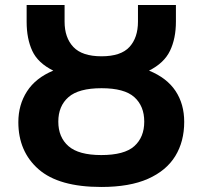

<svg xmlns="http://www.w3.org/2000/svg" viewBox="-20 -734 806 764"><path d="M383 10Q214 10 133.5 -60.5Q53 -131 53 -248Q53 -317 87.5 -370.5Q122 -424 192 -453Q131 -483 108.5 -531.5Q86 -580 86 -647V-714H237V-648Q237 -584 272 -547Q307 -510 384 -510Q461 -510 495 -547Q529 -584 529 -648V-714H680V-648Q680 -581 656.5 -532Q633 -483 573 -453Q644 -424 678.5 -372Q713 -320 713 -249Q713 -171 677.5 -113Q642 -55 569 -22.5Q496 10 383 10ZM383 -117Q475 -117 514.5 -152.5Q554 -188 554 -250Q554 -312 514.5 -347.5Q475 -383 384 -383Q293 -383 252.5 -347.5Q212 -312 212 -250Q212 -188 252.5 -152.5Q293 -117 383 -117Z"/></svg>

Font: Noto IKEA Arabic
Style: Bold
Weight: 700
Designer: Monotype Design Team
Foundry: Monotype Imaging Inc.
Version: Version 1.200